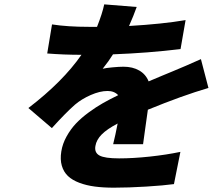

<svg xmlns="http://www.w3.org/2000/svg" viewBox="-20 -803 996 880"><path d="M635.7 -142H498.6Q508.9 -183.2 519.2 -236.9Q470.5 -211.3 446.2 -186.8Q421.9 -162.3 417.3 -133.9Q411.9 -103.3 436.1 -90.2Q460.2 -77.1 525.9 -77.1Q589.5 -77.1 665.8 -85.2Q742.2 -93.4 806.8 -106.9L777.3 40.8Q730.8 47.2 649.9 52.2Q568.9 57.2 501.4 57.2Q453.1 57.2 414.4 52Q375.7 46.9 343.6 34.8Q311.4 22.7 291.5 3.9Q271.7 -14.9 263.3 -43.5Q255 -72.1 261 -109Q266.7 -144.5 285.2 -177.7Q303.6 -210.9 328.1 -236.9Q352.6 -262.8 386.7 -287.8Q420.8 -312.9 452.2 -330.6Q483.7 -348.4 521.7 -366.8Q503.9 -386 473 -386Q437.9 -386 395.6 -367.4Q353.3 -348.7 323.5 -323.2Q282.7 -287.6 217.7 -215.9L110.1 -307.9Q267.8 -428.6 353.3 -551.8Q272.7 -551.8 196.4 -557.9L218.4 -691.1Q289.4 -680 386.7 -680H424.7Q449.2 -741.8 457.7 -783L606.5 -771Q592.3 -730.8 571.4 -683.9Q724.1 -692.8 830.6 -710.9L807.5 -578.1Q658.7 -560 497.9 -554Q479.4 -523.8 450.6 -487.9Q465.2 -491.5 495.2 -494.3Q525.2 -497.2 546.2 -497.2Q588.1 -497.2 618.1 -479.9Q648.1 -462.7 661.2 -430Q685.4 -440.7 725.3 -457Q765.3 -473.4 771 -475.9Q828.8 -499.6 900.9 -532L935.4 -399.9Q816.4 -365.1 657.7 -300.1Q653.4 -269.9 645.1 -210.2Q636.7 -150.6 635.7 -142Z"/></svg>

Font: Karasuma Gothic
Style: Italic
Weight: 900
Italic angle: -9.39999°
Designer: Rasmus Andersson / Ryoko Nishizuka
Foundry: Genbu
Version: Version 1.00